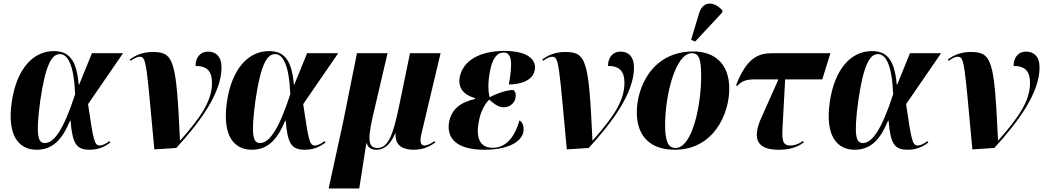

<svg xmlns="http://www.w3.org/2000/svg" viewBox="-20 -837 5904 1086"><path d="M187 10C282 10 334 -53 376 -154H379C390 -23 412 10 488 10C540 10 577 -10 604 -31L599 -39C579 -24 560 -14 544 -14C513 -14 508 -46 478 -248L676 -536H500L428 -359H425C413 -510 361 -548 284 -548C172 -548 74 -454 46 -257C19 -65 90 10 187 10ZM234 -28C198 -28 179 -59 208 -270C238 -475 274 -531 319 -531C362 -531 398 -474 405 -304C337 -95 283 -28 234 -28Z M853 8 977 0C1111 -146 1233 -311 1233 -455C1233 -518 1200 -545 1158 -545C1109 -545 1086 -508 1086 -464C1155 -464 1179 -430 1179 -368C1179 -265 1114 -172 1000 -43H998C977 -496 965 -543 843 -543C789 -543 746 -525 714 -500L719 -493C743 -511 759 -516 771 -516C809 -516 808 -474 853 8Z M1404 10C1499 10 1551 -53 1593 -154H1596C1607 -23 1629 10 1705 10C1757 10 1794 -10 1821 -31L1816 -39C1796 -24 1777 -14 1761 -14C1730 -14 1725 -46 1695 -248L1893 -536H1717L1645 -359H1642C1630 -510 1578 -548 1501 -548C1389 -548 1291 -454 1263 -257C1236 -65 1307 10 1404 10ZM1451 -28C1415 -28 1396 -59 1425 -270C1455 -475 1491 -531 1536 -531C1579 -531 1615 -474 1622 -304C1554 -95 1500 -28 1451 -28Z M1839 229H2012L2052 -27H2054C2063 0 2080 10 2110 10C2161 10 2194 -32 2215 -82H2218C2212 -8 2267 10 2319 10C2371 10 2407 -6 2442 -31L2438 -39C2414 -22 2394 -14 2381 -14C2365 -14 2351 -24 2363 -77L2472 -536H2299L2237 -235C2202 -64 2172 0 2116 0C2067 0 2055 -34 2089 -180L2172 -536H1999L1923 -157Z M2719 10C2873 10 2935 -46 2941 -95C2944 -120 2937 -146 2918 -156C2888 -49 2833 -1 2767 -1C2694 -1 2672 -58 2687 -143C2698 -209 2723 -249 2747 -274C2772 -251 2800 -230 2829 -230C2864 -230 2891 -254 2896 -284C2900 -306 2894 -320 2884 -328C2849 -328 2795 -311 2750 -287C2742 -313 2738 -358 2750 -427C2764 -505 2790 -540 2829 -540C2873 -540 2882 -488 2858 -359C2961 -362 2998 -401 3005 -442C3014 -491 2978 -549 2832 -549C2691 -549 2597 -492 2580 -399C2570 -339 2603 -300 2667 -282V-277C2590 -260 2534 -223 2520 -146C2504 -51 2568 10 2719 10Z M3186 8 3310 0C3444 -146 3566 -311 3566 -455C3566 -518 3533 -545 3491 -545C3442 -545 3419 -508 3419 -464C3488 -464 3512 -430 3512 -368C3512 -265 3447 -172 3333 -43H3331C3310 -496 3298 -543 3176 -543C3122 -543 3079 -525 3047 -500L3052 -493C3076 -511 3092 -516 3104 -516C3142 -516 3141 -474 3186 8Z M3912 -602 4064 -765 4067 -777C4023 -828 3958 -836 3935 -764L3889 -612ZM3796 10C4020 10 4105 -197 4105 -335C4105 -485 4013 -546 3902 -546C3669 -546 3582 -344 3582 -202C3582 -59 3666 10 3796 10ZM3801 0C3761 0 3742 -34 3742 -129C3742 -301 3801 -536 3893 -536C3934 -536 3946 -503 3946 -405C3946 -245 3897 0 3801 0Z M4384 10C4436 10 4485 0 4526 -31L4522 -40C4506 -27 4478 -14 4451 -14C4401 -14 4402 -50 4408 -148L4421 -388H4631L4677 -536H4347C4271 -536 4204 -512 4143 -354L4150 -351C4177 -380 4202 -388 4251 -388H4383L4278 -152C4237 -46 4267 10 4384 10Z M4814 10C4909 10 4961 -53 5003 -154H5006C5017 -23 5039 10 5115 10C5167 10 5204 -10 5231 -31L5226 -39C5206 -24 5187 -14 5171 -14C5140 -14 5135 -46 5105 -248L5303 -536H5127L5055 -359H5052C5040 -510 4988 -548 4911 -548C4799 -548 4701 -454 4673 -257C4646 -65 4717 10 4814 10ZM4861 -28C4825 -28 4806 -59 4835 -270C4865 -475 4901 -531 4946 -531C4989 -531 5025 -474 5032 -304C4964 -95 4910 -28 4861 -28Z M5480 8 5604 0C5738 -146 5860 -311 5860 -455C5860 -518 5827 -545 5785 -545C5736 -545 5713 -508 5713 -464C5782 -464 5806 -430 5806 -368C5806 -265 5741 -172 5627 -43H5625C5604 -496 5592 -543 5470 -543C5416 -543 5373 -525 5341 -500L5346 -493C5370 -511 5386 -516 5398 -516C5436 -516 5435 -474 5480 8Z"/></svg>

Font: Noto Serif Display SemiCondensed ExtraBold
Style: Italic
Weight: 800
Width: 4
Italic angle: -12°
Designer: Monotype Design Team
Foundry: Monotype Imaging Inc.
Version: Version 2.009